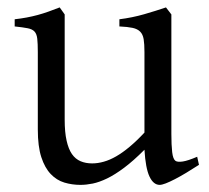

<svg xmlns="http://www.w3.org/2000/svg" viewBox="-20 -489 570 523"><path d="M522 -40Q503.9 -28.3 487.3 -18.3Q470.7 -8.3 456.5 -1Q442.4 6.3 431.6 10.5Q420.9 14.6 415 14.6Q397.9 14.6 387.2 -8.1Q376.5 -30.8 373.5 -81.1Q343.3 -50.8 318.1 -32Q293 -13.2 271.7 -2.9Q250.5 7.3 232.7 11Q214.8 14.6 199.2 14.6Q176.3 14.6 155.3 8.3Q134.3 2 118.2 -14.9Q102.1 -31.7 92.5 -61Q83 -90.3 83 -136.2V-347.2Q83 -370.6 81.5 -383.5Q80.1 -396.5 74 -403.1Q67.9 -409.7 55.2 -412.1Q42.5 -414.6 20 -417V-436.5Q37.6 -438.5 53 -441.4Q68.4 -444.3 82.8 -448.2Q97.2 -452.1 111.8 -457.3Q126.5 -462.4 142.6 -468.8L156.2 -449.7V-163.1Q156.2 -128.9 161.4 -106Q166.5 -83 176 -69.3Q185.5 -55.7 199.5 -49.8Q213.4 -43.9 231 -43.9Q246.6 -43.9 262.9 -48.6Q279.3 -53.2 296.6 -63.2Q314 -73.2 333 -89.1Q352.1 -105 373.5 -127.9V-347.2Q373.5 -369.1 371.3 -382.3Q369.1 -395.5 361.8 -402.8Q354.5 -410.2 341.1 -413.1Q327.6 -416 305.2 -417V-436.5Q340.3 -440.9 372.6 -450.2Q404.8 -459.5 432.1 -468.8L446.8 -449.7V-124Q446.8 -93.8 449 -74.7Q451.2 -55.7 458 -50.8Q463.9 -46.9 478 -49.1Q492.2 -51.3 517.1 -62Z"/></svg>

Font: Gentium Plus CyrE
Style: Regular
Weight: 400
Designer: J. Victor Gaultney, Annie Olsen, Iska Routamaa, Becca Hirsbrunner
Foundry: SIL International
Version: Version 5.000